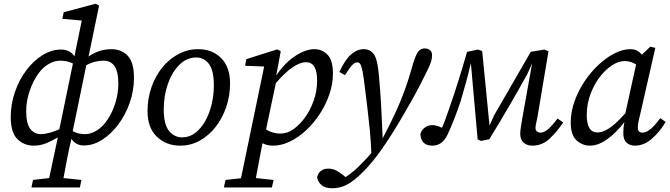

<svg xmlns="http://www.w3.org/2000/svg" viewBox="-20 -760 3558 1019"><path d="M119 -170Q119 -106 140 -77Q161 -48 199 -48Q241 -50 295 -74L367 -423Q337 -438 299 -438Q269 -438 238.5 -420.5Q208 -403 184 -370Q156 -332 137.5 -278Q119 -224 119 -170ZM159 13Q107 13 72 -22Q37 -57 37 -139Q37 -208 59.5 -272.5Q82 -337 120 -387.5Q158 -438 206 -467.5Q254 -497 304 -497Q351 -497 375 -461L414 -651L311 -660L318 -695L487 -740L506 -731L450 -460Q506 -499 571 -499Q624 -499 657.5 -464.5Q691 -430 691 -347Q691 -279 668.5 -214.5Q646 -150 607.5 -99Q569 -48 522 -18Q475 12 425 12Q402 12 386 2.5Q370 -7 359 -23Q347 27 337 78.5Q327 130 317 185L412 195L404 235H147L155 195L241 185L287 -31Q258 -13 226 0Q194 13 159 13ZM528 -438Q509 -438 485.5 -432.5Q462 -427 438 -414L366 -64Q394 -48 431 -48Q463 -48 494.5 -68Q526 -88 550 -124Q576 -162 592 -213Q608 -264 608 -316Q608 -381 587 -410Q566 -439 528 -438Z M937 13Q862 13 812.5 -34.5Q763 -82 763 -170Q763 -238 784 -297.5Q805 -357 841.5 -402Q878 -447 927 -473Q976 -499 1031 -499Q1107 -499 1154 -451.5Q1201 -404 1201 -317Q1201 -251 1180.5 -191.5Q1160 -132 1124 -86Q1088 -40 1040 -13.5Q992 13 937 13ZM947 -31Q985 -31 1015.5 -54Q1046 -77 1068.5 -116.5Q1091 -156 1103 -205.5Q1115 -255 1115 -307Q1115 -386 1089 -420.5Q1063 -455 1021 -455Q972 -455 933 -417Q894 -379 871.5 -316Q849 -253 849 -178Q849 -101 876.5 -66Q904 -31 947 -31Z M1604 -430Q1574 -430 1534.5 -404Q1495 -378 1444 -319L1392 -73Q1427 -51 1467 -51Q1506 -51 1538.5 -75Q1571 -99 1596 -133Q1625 -171 1644 -223.5Q1663 -276 1663 -333Q1663 -430 1604 -430ZM1430 13Q1396 13 1373 0Q1362 55 1354 100Q1346 145 1338 185L1432 195L1423 235H1168L1177 195L1259 186L1382 -407L1281 -411L1287 -446L1451 -498L1470 -488L1446 -359Q1490 -425 1545.5 -462Q1601 -499 1649 -499Q1690 -499 1718.5 -469.5Q1747 -440 1747 -369Q1747 -314 1728 -259Q1709 -204 1677 -155Q1645 -106 1604 -68Q1563 -30 1518 -8.5Q1473 13 1430 13Z M1743 239Q1706 239 1686.5 222.5Q1667 206 1663 181Q1667 161 1682 148Q1697 135 1722 135Q1746 135 1765 145Q1784 155 1803 171L1814 180Q1837 165 1860 145.5Q1883 126 1905 102Q1917 90 1928.5 77.5Q1940 65 1951 52Q1948 -15 1942.5 -71.5Q1937 -128 1930.5 -181.5Q1924 -235 1917 -292Q1910 -353 1904 -382Q1898 -411 1892 -420Q1886 -429 1876 -429Q1863 -429 1849 -414.5Q1835 -400 1811 -361L1781 -378Q1811 -443 1843 -471Q1875 -499 1910 -499Q1945 -499 1964 -472.5Q1983 -446 1990 -370Q1998 -287 2003 -196Q2008 -105 2011 -26Q2051 -102 2078 -160.5Q2105 -219 2125 -273Q2145 -327 2162 -387Q2175 -435 2185.5 -460Q2196 -485 2207.5 -494Q2219 -503 2234 -503Q2252 -503 2263 -493Q2274 -483 2273 -466Q2273 -449 2267.5 -432Q2262 -415 2248 -386Q2230 -349 2211 -312Q2192 -275 2164 -225Q2136 -176 2104.5 -122Q2073 -68 2034 -9Q2012 24 1986.5 59Q1961 94 1929 129Q1885 178 1840.5 208.5Q1796 239 1743 239Z M2275 13Q2214 13 2211 -49Q2217 -69 2234 -82.5Q2251 -96 2276 -96Q2285 -96 2296.5 -93Q2308 -90 2326 -82Q2341 -117 2357 -164Q2373 -211 2391 -263Q2412 -328 2429.5 -385Q2447 -442 2459 -485L2517 -497L2539 -489L2578 -94L2604 -151Q2651 -231 2699.5 -316Q2748 -401 2797 -485L2869 -497L2891 -488L2835 -154Q2831 -129 2826.5 -111Q2822 -93 2822 -81Q2822 -69 2829.5 -62.5Q2837 -56 2848 -56Q2867 -56 2888 -73.5Q2909 -91 2939 -131L2969 -110Q2936 -61 2897 -24Q2858 13 2805 13Q2777 13 2759 -3Q2741 -19 2741 -50Q2741 -66 2744.5 -86.5Q2748 -107 2753 -138L2804 -423L2779 -368Q2731 -280 2680.5 -194Q2630 -108 2577 -21L2533 -12L2515 -20L2479 -425Q2468 -377 2454 -326Q2440 -275 2426 -227Q2408 -172 2389.5 -125.5Q2371 -79 2356 -47Q2328 13 2275 13Z M3094 -149Q3094 -57 3151 -57Q3178 -57 3212 -78.5Q3246 -100 3299 -159L3356 -418Q3343 -426 3328 -431Q3313 -436 3296 -436Q3264 -436 3231.5 -415.5Q3199 -395 3171 -361Q3138 -322 3116 -266.5Q3094 -211 3094 -149ZM3350 13Q3322 13 3305 -3Q3288 -19 3288 -54Q3288 -85 3294 -112Q3250 -55 3202.5 -21Q3155 13 3111 13Q3071 13 3040 -15Q3009 -43 3009 -110Q3009 -165 3028.5 -220.5Q3048 -276 3081 -326Q3114 -376 3155.5 -415Q3197 -454 3241 -476.5Q3285 -499 3326 -499Q3346 -499 3360.5 -491.5Q3375 -484 3387 -470L3431 -512L3458 -506L3376 -146Q3370 -124 3367.5 -108Q3365 -92 3365 -82Q3365 -56 3390 -56Q3429 -56 3484 -133L3513 -113Q3483 -62 3440.5 -24.5Q3398 13 3350 13Z"/></svg>

Font: Source Serif 4 SmText
Style: Italic
Weight: 400
Italic angle: -12°
Designer: Frank Grießhammer
Foundry: Adobe
Version: Version 4.005;hotconv 1.1.0;makeotfexe 2.6.0